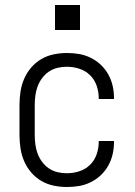

<svg xmlns="http://www.w3.org/2000/svg" viewBox="-20 -740 540 768"><path d="M247 8Q221 8 194.5 2.5Q168 -3 145 -16.5Q122 -30 104.5 -50.5Q87 -71 76.5 -95.5Q66 -120 62 -146.5Q58 -173 58 -200V-320Q58 -347 62 -373.5Q66 -400 76.5 -424.5Q87 -449 104.5 -469.5Q122 -490 145 -503.5Q168 -517 194.5 -522.5Q221 -528 247 -528Q272 -528 296 -524Q320 -520 342.5 -509Q365 -498 383 -481Q401 -464 413 -442.5Q425 -421 430.5 -397Q436 -373 436 -348V-344H375V-347Q375 -373 366.5 -397.5Q358 -422 340 -439.5Q322 -457 297.5 -465Q273 -473 247 -473Q228 -473 209.5 -468.5Q191 -464 175.5 -453.5Q160 -443 148.5 -427.5Q137 -412 130.5 -394.5Q124 -377 121.5 -358Q119 -339 119 -320V-200Q119 -181 121.5 -162Q124 -143 130.5 -125.5Q137 -108 148.5 -92.5Q160 -77 175.5 -66.5Q191 -56 209.5 -51.5Q228 -47 247 -47Q273 -47 297.5 -55Q322 -63 340 -80.5Q358 -98 366.5 -122.5Q375 -147 375 -173V-176H436V-172Q436 -147 430.5 -123Q425 -99 413 -77.5Q401 -56 383 -39Q365 -22 342.5 -11Q320 0 296 4Q272 8 247 8ZM200 -620V-720H300V-620Z"/></svg>

Font: Iosevka Fixed SS04 Light
Style: Regular
Weight: 300
Monospace: yes
Designer: Belleve Invis
Foundry: Belleve Invis
Version: Version 32.5.0